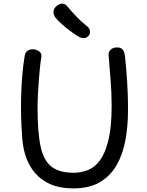

<svg xmlns="http://www.w3.org/2000/svg" viewBox="-20 -1040 820 1068"><path d="M118 -733Q122 -750 134 -758Q146 -766 162 -766Q182 -766 198 -754Q214 -742 210 -721Q207 -708 203.5 -675.5Q200 -643 196.5 -601Q193 -559 191 -516Q189 -473 189 -438Q189 -303 206 -224.5Q223 -146 267 -112.5Q311 -79 390 -79Q431 -79 469 -94Q507 -109 536.5 -149Q566 -189 583.5 -262Q601 -335 601 -451Q601 -527 595 -597Q589 -667 584 -734Q583 -752 596 -764Q609 -776 628 -776Q649 -777 659 -767.5Q669 -758 672.5 -742.5Q676 -727 677 -708Q680 -679 682.5 -650.5Q685 -622 687 -590Q689 -558 690.5 -518.5Q692 -479 692 -427Q692 -338 677.5 -259.5Q663 -181 628 -120.5Q593 -60 534.5 -26Q476 8 387 8Q316 8 263.5 -14Q211 -36 175.5 -77Q140 -118 122 -174Q104 -230 102 -299Q99 -338 97.5 -391Q96 -444 97.5 -503Q99 -562 104 -621.5Q109 -681 118 -733ZM414 -838Q392 -852 369 -869Q346 -886 325.5 -904.5Q305 -923 290 -940Q277 -957 277.5 -973.5Q278 -990 290 -1002Q303 -1016 321.5 -1019.5Q340 -1023 356 -1003Q374 -981 402.5 -950.5Q431 -920 463 -895Q477 -885 480 -869Q483 -853 473 -841Q460 -827 444 -828Q428 -829 414 -838Z"/></svg>

Font: Playpen Sans Hebrew
Style: Regular
Weight: 400
Designer: Tom Grace, Laura Meseguer, Veronika Burian, José Scaglione
Foundry: TypeTogether
Version: Version 2.000